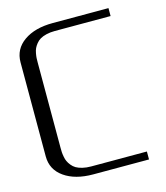

<svg xmlns="http://www.w3.org/2000/svg" viewBox="-117 -881 837 970"><g transform="rotate(-15 302.0 -396.0)"><path d="M541.5 -791.5V-750H250Q225.1 -750 205.1 -745.1Q185.1 -740.2 172.4 -732.7Q159.7 -725.1 150.4 -713.4Q141.1 -701.7 136.2 -691.2Q131.3 -680.7 128.7 -666Q126 -651.4 125.5 -641.6Q125 -631.8 125 -618.7V-172.9Q125 -159.7 125.5 -149.9Q126 -140.1 128.7 -125.5Q131.3 -110.8 136.2 -100.3Q141.1 -89.8 150.4 -78.1Q159.7 -66.4 172.4 -58.8Q185.1 -51.3 205.1 -46.4Q225.1 -41.5 250 -41.5H541.5V0H250Q156.2 0 98.9 -40.3Q41.5 -80.6 41.5 -149.9V-641.6Q41.5 -710.9 98.9 -751.2Q156.2 -791.5 250 -791.5Z"/></g></svg>

Font: Gputeks
Style: Regular
Weight: 500
Version: Version 0.9